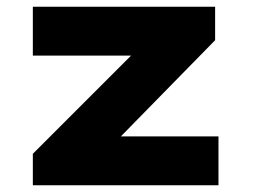

<svg xmlns="http://www.w3.org/2000/svg" viewBox="-20 -553 757 573"><path d="M78 0V-94L440 -456L450 -387H78V-533H622V-433L280 -84L267 -146H632V0Z"/></svg>

Font: Lexend Giga ExtraBold
Style: Regular
Weight: 800
Designer: Bonnie Shaver-Troup, Thomas Jockin
Foundry: Lexend
Version: Version 1.007